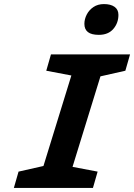

<svg xmlns="http://www.w3.org/2000/svg" viewBox="-20 -922 658 942"><path d="M362 -655H506L304 0H160ZM207 -575 230 -655H618L595 -575L418 -535ZM71 -80 248 -120 459 -80 436 0H48ZM465 -751Q429 -751 411.5 -764.5Q394 -778 394 -805Q394 -828 405.5 -850.5Q417 -873 438.5 -887.5Q460 -902 490 -902Q523 -902 542 -888.5Q561 -875 561 -849Q561 -809 536 -780Q511 -751 465 -751Z"/></svg>

Font: Intel One Mono Light
Style: Italic
Weight: 300
Italic angle: -16°
Monospace: yes
Designer: Fred Shallcrass
Foundry: Frere-Jones Type LLC
Version: Version 1.004